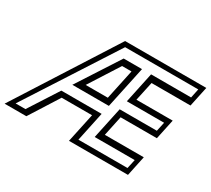

<svg xmlns="http://www.w3.org/2000/svg" viewBox="-194 -937 1293 1174"><g transform="rotate(30 453.0 -350.0)"><path d="M-59.5 0 387 -700H960.5L930.5 -558.5H655.5L626.5 -424H882.5L852.5 -282.5H596.5L566.5 -141.5H841.5L811.5 0H395L439 -206H224.5L94 0ZM-2 -35H67.5L201 -242.5H485.5L441.5 -35H788L802 -99H519.5L567 -322H829.5L843.5 -386.5H580.5L626.5 -603H909L922.5 -667.5H406ZM241.5 -307 433 -603H562.5L499.5 -307ZM312.5 -347H469L514 -558.5H447.5Z"/></g></svg>

Font: Tourney
Style: Italic
Weight: 400
Italic angle: -12°
Version: Version 1.015